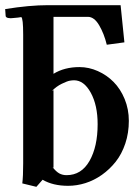

<svg xmlns="http://www.w3.org/2000/svg" viewBox="-35 -703 537 739"><path d="M170.9 -57.1 167 -60.1Q180.7 -42.5 193.1 -35.6Q205.6 -28.8 221.2 -28.8Q278.3 -28.8 309.6 -83.7Q340.8 -138.7 340.8 -225.1Q340.8 -297.9 314.5 -345.9Q288.1 -394 250 -394Q242.7 -394 233.2 -392.3Q223.6 -390.6 202.9 -380.6Q182.1 -370.6 165 -353L170.9 -356ZM149.9 -683.1H429.2L443.8 -540L376 -530.8Q365.7 -573.2 346.7 -605.7Q327.6 -638.2 303.2 -638.2H170.9V-418.9Q212.9 -444.8 271 -444.8Q307.1 -444.8 341.6 -429.4Q376 -414.1 402.3 -387.5Q428.7 -360.8 444.8 -321.8Q460.9 -282.7 460.9 -237.8Q460.9 -191.4 447.3 -150.6Q433.6 -109.9 410.4 -80.6Q387.2 -51.3 357.2 -30Q327.1 -8.8 293.9 1.7Q260.7 12.2 227.1 12.2Q168.9 12.2 128.9 -11.2L105 16.1L50.8 2.9Q54.2 -23.9 54.2 -74.2V-569.8Q54.2 -632.8 46.9 -637.2Q44.4 -636.7 34.2 -635.3Q23.9 -633.8 18.1 -633.8Q4.9 -631.8 -3.7 -633.8Q-12.2 -635.7 -13.2 -641.1L-15.1 -668Q78.1 -683.1 149.9 -683.1Z"/></svg>

Font: Linux Libertine G
Style: Bold
Weight: 700
Designer: Philipp H. Poll
Foundry: Philipp H. Poll
Version: Version 5.0.3